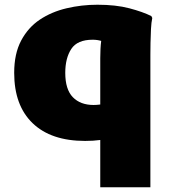

<svg xmlns="http://www.w3.org/2000/svg" viewBox="-20 -584 724 812"><path d="M404 208V8Q390 10 373.5 11Q357 12 340 12Q196 12 118 -63Q40 -138 40 -276Q40 -357 69.5 -412.5Q99 -468 148.5 -501Q198 -534 261.5 -549Q325 -564 392 -564Q470 -564 527 -549Q584 -534 620 -516L624 -508Q620 -490 618.5 -461Q617 -432 616.5 -402Q616 -372 616 -352V208ZM256 -276Q256 -206 288 -173Q320 -140 376 -140Q388 -140 404 -142V-338Q404 -359 405 -377.5Q406 -396 408 -411Q391 -416 372 -416Q307 -416 281.5 -377Q256 -338 256 -276Z"/></svg>

Font: Kufam Black
Style: Regular
Weight: 900
Designer: Wael Morcos, Artur Schmal
Foundry: Original Type
Version: Version 1.301; ttfautohint (v1.8.3)